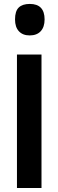

<svg xmlns="http://www.w3.org/2000/svg" viewBox="-20 -947 294 967"><path d="M129.4 -768.6Q94.7 -768.6 75.2 -789.6Q55.7 -810.5 55.7 -849.1Q55.7 -891.1 74.5 -909.2Q93.3 -927.2 129.9 -927.2Q204.6 -927.2 204.6 -849.1Q204.6 -811 185.1 -789.8Q165.5 -768.6 129.4 -768.6ZM65.4 0V-672.4H189V0Z"/></svg>

Font: FjallaOne
Style: Regular
Weight: 400
Designer: Irina Smirnova
Foundry: Irina Smirnova
Version: Version 1.001